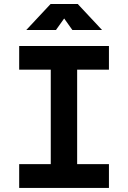

<svg xmlns="http://www.w3.org/2000/svg" viewBox="-20 -918 626 938"><path d="M228 0V-693.4H356.9V0ZM73.7 0V-116.2H512.2V0ZM73.7 -577.6V-693.4H512.2V-577.6ZM108.4 -771.5 227.1 -898.4H359.9L478.5 -771.5H333.5L285.2 -839.4H301.8L253.4 -771.5Z"/></svg>

Font: Cascadia Code PL
Style: Regular
Weight: 400
Monospace: yes
Designer: Aaron Bell
Foundry: Saja Typeworks
Version: Version 2102.003